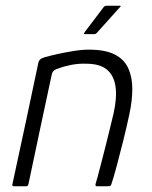

<svg xmlns="http://www.w3.org/2000/svg" viewBox="-20 -649 530 669"><path d="M29 0Q26 0 24 -1.5Q22 -3 23 -6Q46 -113 69 -219.5Q92 -326 114 -432Q116 -438 120 -442Q124 -446 137 -450Q151 -454 177.5 -460Q204 -466 234.5 -471Q265 -476 290 -476Q347 -476 380 -459Q413 -442 427 -411Q441 -380 441 -339.5Q441 -299 431 -252Q421 -205 409 -157Q397 -109 386.5 -70Q376 -31 369 -10Q367 -3 364.5 -1.5Q362 0 355 0H318Q311 0 313 -8Q315 -14 320 -32.5Q325 -51 332 -78Q339 -105 347 -136.5Q355 -168 362.5 -199Q370 -230 376 -255Q388 -309 382.5 -347.5Q377 -386 352.5 -406.5Q328 -427 280 -427Q254 -428 228.5 -423Q203 -418 182 -410Q176 -409 169 -404Q162 -399 160 -388Q140 -294 119.5 -198.5Q99 -103 79 -7Q78 -4 76.5 -2Q75 0 72 0ZM276 -530Q272 -530 272.5 -532Q273 -534 275 -537L341 -624Q344 -629 353 -629H397Q400 -629 400.5 -627.5Q401 -626 397 -623L317 -534Q315 -532 313 -531Q311 -530 307 -530Z"/></svg>

Font: Glory Light
Style: Italic
Weight: 300
Italic angle: -12°
Version: Version 1.011